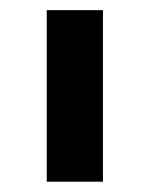

<svg xmlns="http://www.w3.org/2000/svg" viewBox="-20 -853 291 373"><path d="M70.8 -500V-833.3H180V-500Z"/></svg>

Font: 0xA000
Style: Bold
Weight: 700
Version: Version 0.1